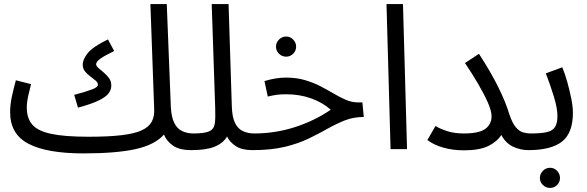

<svg xmlns="http://www.w3.org/2000/svg" viewBox="-20 -734 2890 945"><path d="M390.1 21Q211.9 21 120.8 -26.1Q29.8 -73.2 29.8 -182.1Q29.8 -219.2 38.8 -260.5Q47.9 -301.8 58.1 -338.9L132.8 -319.8Q127 -297.9 119.4 -264.4Q111.8 -231 111.8 -205.1Q111.8 -152.8 138.4 -121.3Q165 -89.8 231 -75.4Q296.9 -61 416 -61Q514.2 -61 578.1 -68.6Q642.1 -76.2 677.5 -92.5Q712.9 -108.9 727.1 -135.5Q741.2 -162.1 738.8 -200.2L720.2 -713.9H800.8L820.8 -209Q823.2 -158.2 837.6 -129.2Q852.1 -100.1 877 -88.6Q901.9 -77.1 932.1 -77.1Q953.1 -77.1 962.6 -65.7Q972.2 -54.2 972.2 -38.1Q972.2 -22 958 -8.5Q943.8 4.9 921.9 4.9Q861.8 4.9 830.3 -18.1Q798.8 -41 787.1 -71.8Q742.2 -21 647 0Q551.8 21 390.1 21ZM363.8 -204.1 345.2 -267.1Q408.2 -284.2 435.1 -294.7Q461.9 -305.2 461.9 -316.9Q461.9 -328.1 450.4 -337.6Q439 -347.2 424.6 -357.7Q410.2 -368.2 398.7 -382.1Q387.2 -396 387.2 -416Q387.2 -441.9 412.1 -472.9Q437 -503.9 511.2 -540L542 -482.9Q496.1 -460.9 474.6 -445.6Q453.1 -430.2 453.1 -418Q453.1 -409.2 464.6 -399.2Q476.1 -389.2 490.5 -377.2Q504.9 -365.2 516.4 -349.6Q527.8 -334 527.8 -313Q527.8 -293.9 515.9 -276.4Q503.9 -258.8 469 -241Q434.1 -223.1 363.8 -204.1Z M921.9 4.9 930.7 -77.1Q987.8 -77.1 1010.7 -88.1Q1033.7 -99.1 1037.4 -127Q1041 -154.8 1039.1 -205.1L1022 -713.9H1105L1121.1 -207Q1123 -155.8 1137.5 -127.4Q1151.9 -99.1 1176.8 -88.1Q1201.7 -77.1 1231.9 -77.1Q1252.9 -77.1 1262.5 -65.7Q1272 -54.2 1272 -38.1Q1272 -22 1257.8 -8.5Q1243.7 4.9 1221.7 4.9Q1170.9 4.9 1140.9 -14.6Q1110.8 -34.2 1097.7 -62Q1077.6 -28.8 1036.4 -12Q995.1 4.9 921.9 4.9Z M1221.7 4.9 1230.5 -77.1Q1334.5 -77.1 1431.2 -108.2Q1527.8 -139.2 1607.9 -193.8Q1568.8 -229 1512.2 -249.5Q1455.6 -270 1387.7 -270Q1362.8 -270 1343.8 -267.6Q1324.7 -265.1 1297.9 -258.8L1281.7 -335Q1337.9 -352.1 1387.7 -352.1Q1439.5 -352.1 1481.4 -339.6Q1523.4 -327.1 1558.1 -309.1Q1592.8 -291 1623.3 -272.9Q1653.8 -254.9 1682.9 -242.4Q1711.9 -230 1742.7 -230H1763.7L1770.5 -158.2Q1719.7 -158.2 1677.7 -141.6Q1635.7 -125 1593.3 -101.1Q1550.8 -77.1 1500.2 -52.5Q1449.7 -27.8 1382.8 -11.5Q1315.9 4.9 1221.7 4.9ZM1388.7 -455.1Q1367.7 -455.1 1353 -469.7Q1338.4 -484.4 1338.4 -504.4Q1338.4 -523.9 1353 -539.1Q1367.7 -554.2 1388.7 -554.2Q1408.7 -554.2 1423.1 -539.1Q1437.5 -523.9 1437.5 -504.4Q1437.5 -484.4 1423.1 -469.7Q1408.7 -455.1 1388.7 -455.1Z M1902.3 0 1882.3 -713.9H1963.4L1983.4 0Z M2263.2 -77.1Q2337.4 -77.1 2368.4 -99.6Q2399.4 -122.1 2399.4 -162.1Q2399.4 -188 2381.3 -229Q2363.3 -270 2333.7 -320.6Q2304.2 -371.1 2268.6 -423.8L2337.4 -469.2Q2395.5 -379.9 2431.9 -306.4Q2468.3 -232.9 2486.3 -173.8Q2500.5 -129.9 2517.8 -108.9Q2535.2 -87.9 2554.2 -82.5Q2573.2 -77.1 2589.4 -77.1Q2610.4 -77.1 2620.4 -65.7Q2630.4 -54.2 2630.4 -38.1Q2630.4 -22 2616.5 -8.5Q2602.5 4.9 2580.6 4.9Q2541.5 4.9 2505.4 -12Q2469.2 -28.8 2447.3 -69.8Q2427.2 -37.1 2383.8 -15.6Q2340.3 5.9 2263.2 5.9Q2208.5 5.9 2161.4 -7.6Q2114.3 -21 2083.5 -44.9L2123.5 -113.8Q2143.6 -101.1 2179.4 -89.1Q2215.3 -77.1 2263.2 -77.1Z M2580.6 4.9 2590.3 -77.1Q2639.6 -77.1 2668.7 -83Q2697.8 -88.9 2710.7 -107.4Q2723.6 -126 2723.6 -163.1Q2723.6 -201.2 2706.1 -258.5Q2688.5 -315.9 2666.5 -373L2747.6 -402.8Q2760.7 -371.1 2772.2 -330.1Q2783.7 -289.1 2791.7 -249Q2799.8 -209 2799.8 -179.2Q2799.8 -79.1 2746.1 -37.1Q2692.4 4.9 2580.6 4.9ZM2687.5 190.9Q2666.5 190.9 2651.9 176.5Q2637.2 162.1 2637.2 142.1Q2637.2 122.1 2651.9 106.9Q2666.5 91.8 2687.5 91.8Q2707.5 91.8 2721.9 106.9Q2736.3 122.1 2736.3 142.1Q2736.3 162.1 2721.9 176.5Q2707.5 190.9 2687.5 190.9Z"/></svg>

Font: Kurinto Seri
Style: Regular
Weight: 400
Designer: Kurinto was developed by Clint Goss from a range of fonts that are compatible with the SIL Open Font License Version 1.1
Foundry: Clinton F. Goss
Version: Version 2.196; July 25, 2020